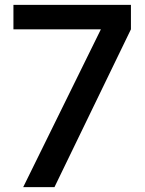

<svg xmlns="http://www.w3.org/2000/svg" viewBox="-20 -766 594 786"><path d="M75 0H203L516 -646V-746H35V-646H393Z"/></svg>

Font: Custom Plus Jakarta Sans SemiBold
Style: Regular
Weight: 600
Designer: Gumpita Rahayu & FullSphere
Foundry: Tokotype & FullSphere
Version: Version 1.001;hotconv 1.0.117;makeotfexe 2.5.65602